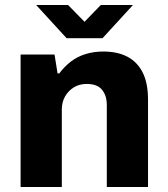

<svg xmlns="http://www.w3.org/2000/svg" viewBox="-20 -744 669 764"><path d="M62 0V-527H197L209 -452H216Q236 -479 262 -499Q288 -519 321 -529Q354 -539 391 -539Q448 -539 487.5 -518Q527 -497 548 -455Q569 -413 569 -348V0H405V-325Q405 -347 399.5 -362.5Q394 -378 384 -389Q374 -400 359 -405Q344 -410 325 -410Q296 -410 274 -396.5Q252 -383 239 -360.5Q226 -338 226 -308V0ZM124 -724H251L345 -628H288L381 -724H509L388 -592H245Z"/></svg>

Font: Archivo SemiBold ExtraBold
Style: Regular
Weight: 800
Version: Version 2.001